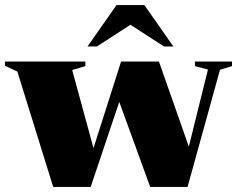

<svg xmlns="http://www.w3.org/2000/svg" viewBox="-32 -738 936 758"><path d="M789 -463.5 737.5 -477V-495H884V-477L836.5 -462.5L708.5 0H561L422.5 -380.5L460.5 -400L326 0H178L36.5 -455.5L-12.5 -478.5V-495H305V-477L253 -461.5L348.5 -111.5L313.5 -79L446 -495H595.5L730 -112L693.5 -79ZM313.5 -554.5 428 -718H538L652.5 -554.5H615.5L452.5 -660H513.5L350.5 -554.5Z"/></svg>

Font: Newsreader 60pt ExtraBold
Style: Regular
Weight: 800
Designer: Hugues Gentile
Foundry: Production Type
Version: Version 1.003